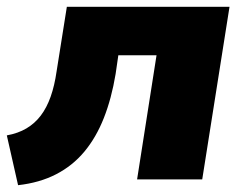

<svg xmlns="http://www.w3.org/2000/svg" viewBox="-22 -526 728 563"><path d="M31 17 -2 -129Q31 -135 55.5 -149.5Q80 -164 97.5 -187Q115 -210 126.5 -242.5Q138 -275 144 -317L174 -506H651L571 0H380L437 -364H325L317 -309Q305 -237 282.5 -180Q260 -123 225.5 -81.5Q191 -40 142.5 -15Q94 10 31 17Z"/></svg>

Font: Nunito Sans 7pt Black
Style: Italic
Weight: 900
Italic angle: -9°
Version: Version 3.101;gftools[0.9.27]